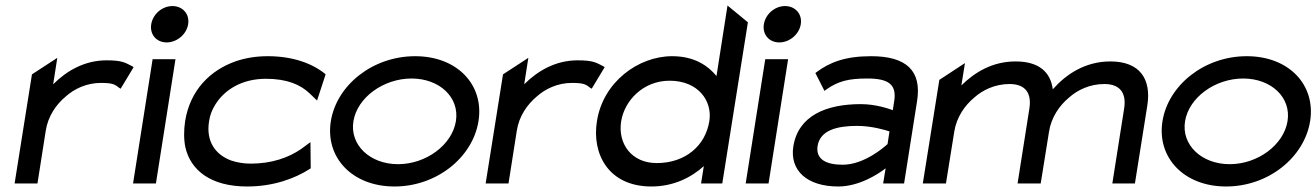

<svg xmlns="http://www.w3.org/2000/svg" viewBox="-20 -666 4779 697"><path d="M33 0H116L146 -191C154 -244 184 -287 219 -316C249 -343 294 -365 346 -365C391 -365 397 -359 413 -347L418 -344L465 -422L461 -425C435 -438 425 -447 367 -447C286 -447 221 -408 173 -360L188 -456L96 -396Z M529 -578C523 -541 548 -512 585 -512C622 -512 657 -541 663 -578C669 -615 643 -644 606 -644C569 -644 535 -615 529 -578ZM463 0H546L617 -451H534Z M652 -226C647 -192 647 -160 653 -131C672 -48 745 11 877 11C971 11 1049 -17 1105 -53L1108 -55L1107 -150L1073 -125C1028 -94 967 -72 890 -72C865 -72 841 -76 820 -83C762 -104 727 -153 739 -226C742 -248 750 -268 762 -287C795 -340 858 -380 945 -380C1022 -380 1071 -359 1105 -326L1131 -301L1162 -396L1160 -398C1116 -434 1046 -462 952 -462C911 -462 873 -456 837 -444C742 -411 670 -338 652 -226Z M1181 -226C1160 -95 1258 11 1412 11C1566 11 1696 -95 1717 -226C1738 -357 1641 -462 1487 -462C1333 -462 1202 -357 1181 -226ZM1263 -226C1277 -312 1372 -381 1474 -381C1576 -381 1649 -312 1635 -226C1621 -140 1527 -70 1425 -70C1323 -70 1249 -140 1263 -226Z M1743 0H1826L1856 -191C1864 -244 1894 -287 1929 -316C1959 -343 2004 -365 2056 -365C2101 -365 2107 -359 2123 -347L2128 -344L2175 -422L2171 -425C2145 -438 2135 -447 2077 -447C1996 -447 1931 -408 1883 -360L1898 -456L1806 -396Z M2147 -226C2128 -108 2188 11 2345 11C2425 11 2490 -22 2535 -63L2525 0H2602L2695 -585L2621 -646L2581 -390C2549 -429 2499 -462 2420 -462C2297 -462 2169 -368 2147 -226ZM2235 -226C2247 -300 2314 -373 2411 -373C2515 -373 2567 -299 2555 -226C2541 -138 2469 -74 2364 -74C2272 -74 2222 -145 2235 -226Z M2753 -578C2747 -541 2772 -512 2809 -512C2846 -512 2881 -541 2887 -578C2893 -615 2867 -644 2830 -644C2793 -644 2759 -615 2753 -578ZM2687 0H2770L2841 -451H2758Z M2860 -135C2846 -46 2911 11 3023 11C3099 11 3168 -34 3195 -55L3186 0H3262L3309 -298C3327 -409 3271 -462 3142 -462C3049 -462 2992 -440 2944 -404L2940 -401L2973 -336L2978 -340C3023 -372 3061 -381 3129 -381C3206 -381 3236 -359 3226 -298L3221 -266C3205 -272 3158 -288 3105 -288C2979 -288 2878 -246 2860 -135ZM2948 -136C2957 -193 3018 -209 3092 -209C3144 -209 3194 -194 3209 -189L3202 -143C3191 -133 3118 -68 3039 -68C2977 -68 2941 -89 2948 -136Z M3330 0H3414L3444 -187C3452 -240 3482 -283 3517 -312C3547 -339 3592 -361 3645 -361C3705 -361 3725 -325 3717 -273L3674 0H3758L3788 -187C3796 -240 3826 -283 3861 -312C3891 -339 3936 -361 3989 -361C4049 -361 4069 -325 4061 -273L4018 0H4100L4145 -283C4160 -378 4119 -443 4011 -443C3919 -443 3850 -396 3803 -343L3802 -342V-341C3794 -404 3752 -443 3667 -443C3583 -443 3519 -404 3470 -356L3483 -437L3390 -376Z M4200 -226C4179 -95 4277 11 4431 11C4585 11 4715 -95 4736 -226C4757 -357 4660 -462 4506 -462C4352 -462 4221 -357 4200 -226ZM4282 -226C4296 -312 4391 -381 4493 -381C4595 -381 4668 -312 4654 -226C4640 -140 4546 -70 4444 -70C4342 -70 4268 -140 4282 -226Z"/></svg>

Font: Charger Sport
Style: SeBdExtObl
Weight: 600
Designer: Jasper
Foundry: Cannot Into Space Fonts
Version: Version 1.1